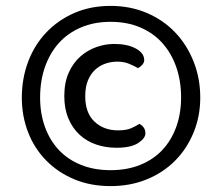

<svg xmlns="http://www.w3.org/2000/svg" viewBox="-20 -629 753 651"><path d="M355 -609Q422 -609 478 -585Q534 -561 574 -519Q614 -477 636.5 -420Q659 -363 659 -298Q659 -235 636.5 -180Q614 -125 574 -84.5Q534 -44 478 -21Q422 2 355 2Q287 2 232 -21Q177 -44 137 -84.5Q97 -125 75.5 -180Q54 -235 54 -298Q54 -363 75.5 -420Q97 -477 137 -519Q177 -561 232 -585Q287 -609 355 -609ZM116 -298Q116 -244 132.5 -198.5Q149 -153 179.5 -120.5Q210 -88 254.5 -70Q299 -52 355 -52Q411 -52 455.5 -70Q500 -88 530.5 -120.5Q561 -153 577.5 -198.5Q594 -244 594 -298Q594 -355 577.5 -402Q561 -449 530.5 -483Q500 -517 455.5 -536Q411 -555 355 -555Q299 -555 254.5 -536Q210 -517 179.5 -483Q149 -449 132.5 -402Q116 -355 116 -298ZM269 -303Q269 -246 300.5 -216.5Q332 -187 380 -187Q408 -187 424 -194Q440 -201 453 -209Q473 -198 473 -177Q473 -160 448.5 -144Q424 -128 375 -128Q338 -128 306 -139Q274 -150 250 -172Q226 -194 212 -227Q198 -260 198 -303Q198 -349 213 -382.5Q228 -416 252.5 -437.5Q277 -459 307 -469.5Q337 -480 367 -480Q412 -480 440.5 -464.5Q469 -449 469 -425Q469 -417 462.5 -409.5Q456 -402 448 -398Q434 -406 417 -413Q400 -420 377 -420Q356 -420 336.5 -413Q317 -406 302 -392Q287 -378 278 -356Q269 -334 269 -303Z"/></svg>

Font: Baloo 2 Latin
Style: Regular
Weight: 400
Designer: Sarang Kulkarni and Ek Type
Foundry: Ek Type
Version: Version 1.001